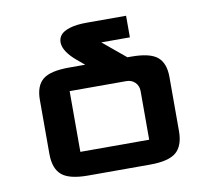

<svg xmlns="http://www.w3.org/2000/svg" viewBox="-65 -610 755 684"><g transform="rotate(-10 312.5 -268.5)"><path d="M188 -307.6V-87.9H437V-263.7Q437 -282.7 424.6 -295.2Q412.1 -307.6 393.1 -307.6ZM424.8 -390.6Q492.7 -390.6 519.8 -368.2Q546.9 -345.7 546.9 -295.4V-100.1Q546.9 -46.9 519.5 -23.4Q492.2 0 424.8 0H200.2Q132.8 0 105.5 -23.4Q78.1 -46.9 78.1 -100.1V-295.4Q78.1 -345.7 105.2 -368.2Q132.3 -390.6 200.2 -390.6H258.8L231.4 -413.6Q210.4 -431.2 198.7 -448.7Q187 -466.3 186.3 -482.2Q185.5 -498 195.3 -510.3Q205.1 -522.5 229.2 -529.8Q253.4 -537.1 289.6 -537.1H432.6V-459H329.1L411.6 -390.6Z"/></g></svg>

Font: Squarish Sans CT
Style: Regular
Weight: 400
Version: Version 0.9